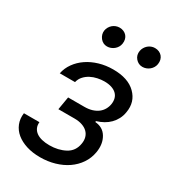

<svg xmlns="http://www.w3.org/2000/svg" viewBox="-184 -850 863 961"><g transform="rotate(30 247.0 -369.5)"><path d="M20.6 -139.2H110.1Q108.3 -120.7 114.7 -106.7Q121.1 -92.7 134.2 -83.1Q147.4 -73.5 166.9 -68.7Q186.4 -63.9 210.9 -63.9Q261.4 -63.9 300.8 -84.9Q339.8 -105.8 347.3 -152Q350.9 -172.2 346.1 -189.1Q341.3 -206 329 -217.9Q316.8 -229.8 297.6 -236.3Q278.4 -242.9 253.6 -242.9H159.8L172.6 -318.2H266.3Q291.2 -318.2 310.5 -324.2Q329.9 -330.3 343.8 -340.9Q357.6 -351.6 365.9 -366.1Q374.3 -380.7 377.1 -397.7Q380 -415.8 375.9 -430.8Q371.8 -445.7 360.8 -456.3Q349.8 -467 332.2 -472.8Q314.6 -478.7 290.5 -478.7Q271.7 -478.7 251.4 -474.4Q231.2 -470.2 213.4 -460.9Q195.7 -451.7 182.4 -437.1Q169 -422.6 164.1 -402H76Q82.7 -435 102.5 -462.5Q122.2 -490.1 151.6 -510.1Q181.1 -530.2 218.8 -541.4Q256.4 -552.6 299 -552.6Q385.3 -552.6 429.3 -508.9Q473.7 -465.2 462.4 -400.6Q458.8 -377.8 449.2 -359.6Q439.6 -341.3 425.4 -326.9Q411.2 -312.5 392.8 -302.2Q374.3 -291.9 353 -285.5L351.6 -279.8Q397.4 -276.6 419 -240.1Q441.1 -203.1 432.5 -152Q426.1 -114.7 405.7 -84.5Q385.3 -54.3 354.4 -33Q323.5 -11.7 283.9 -0.2Q244.3 11.4 199.6 11.4Q156.6 11.4 121.4 0.4Q86.3 -10.7 62.3 -30.4Q38.4 -50.1 27.2 -77.9Q16 -105.8 20.6 -139.2ZM366.5 -698.9Q368.3 -709.5 373.8 -718.9Q379.3 -728.3 387.3 -735.3Q395.2 -742.2 405.2 -746.1Q415.1 -750 426.1 -750Q439.6 -750 450.3 -745.2Q460.9 -740.4 468 -732.1Q475.1 -723.7 478 -712.4Q480.8 -701 478.7 -687.5Q476.9 -676.5 471.4 -667.3Q465.9 -658 457.6 -651.1Q449.2 -644.2 438.9 -640.3Q428.6 -636.4 417.6 -636.4Q394.2 -636.4 378.2 -654.8Q362.2 -673.3 366.5 -698.9ZM161.9 -698.9Q163.7 -709.5 169 -718.9Q174.4 -728.3 182.4 -735.3Q190.3 -742.2 200.5 -746.1Q210.6 -750 221.6 -750Q235.1 -750 245.7 -745.2Q256.4 -740.4 263.5 -732.1Q270.6 -723.7 273.4 -712.4Q276.3 -701 274.1 -687.5Q272.4 -676.5 266.9 -667.3Q261.4 -658 253 -651.1Q244.7 -644.2 234.4 -640.3Q224.1 -636.4 213.1 -636.4Q189.6 -636.4 174 -655.5Q158.4 -675.8 161.9 -698.9Z"/></g></svg>

Font: Inter P
Style: Italic
Weight: 400
Italic angle: -9.40001°
Designer: Rasmus Andersson
Foundry: rsms
Version: Version 3.018;git-588b23468